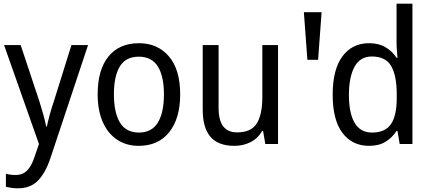

<svg xmlns="http://www.w3.org/2000/svg" viewBox="-20 -780 2331 1040"><path d="M2 -536H92L193 -232Q204 -196 214 -161.5Q224 -127 230 -95H234Q239 -120 249 -157Q259 -194 272 -232L367 -536H457L253 77Q227 155 186.5 197.5Q146 240 77 240Q57 240 41 237.5Q25 235 12 232V161Q22 164 36 166Q50 168 64 168Q103 168 127 143.5Q151 119 167 70L191 0Z M956 -269Q956 -139 897 -64.5Q838 10 731 10Q664 10 614 -23.5Q564 -57 536.5 -119.5Q509 -182 509 -269Q509 -402 567.5 -474Q626 -546 733 -546Q834 -546 895 -474.5Q956 -403 956 -269ZM597 -269Q597 -171 629.5 -116.5Q662 -62 733 -62Q802 -62 835 -116Q868 -170 868 -269Q868 -367 835 -420Q802 -473 732 -473Q661 -473 629 -420Q597 -367 597 -269Z M1486 -536V0H1417L1405 -71H1400Q1377 -30 1337 -10Q1297 10 1250 10Q1162 10 1120 -39Q1078 -88 1078 -186V-536H1164V-195Q1164 -63 1264 -63Q1341 -63 1371 -111.5Q1401 -160 1401 -255V-536Z M1645 -456 1626 -714H1722L1703 -456Z M1979 10Q1888 10 1835 -60Q1782 -130 1782 -267Q1782 -404 1835 -475Q1888 -546 1979 -546Q2032 -546 2068.5 -524Q2105 -502 2128 -467H2133Q2132 -484 2130 -506.5Q2128 -529 2128 -545V-760H2214V0H2145L2133 -71H2128Q2105 -35 2069 -12.5Q2033 10 1979 10ZM1995 -62Q2067 -62 2098 -108Q2129 -154 2129 -248V-269Q2129 -370 2099 -422Q2069 -474 1994 -474Q1931 -474 1900.5 -418.5Q1870 -363 1870 -266Q1870 -167 1901 -114.5Q1932 -62 1995 -62Z"/></svg>

Font: Noto Sans Khmer SemiCondensed
Style: Regular
Weight: 400
Width: 4
Designer: Danh Hong and the Monotype Design Team
Foundry: Monotype Imaging Inc.
Version: Version 2.004; ttfautohint (v1.8.4.7-5d5b)